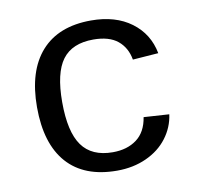

<svg xmlns="http://www.w3.org/2000/svg" viewBox="-66 -609 732 690"><g transform="rotate(-10 300.0 -264.0)"><path d="M63.5 -264.6Q63.5 -396.5 126.5 -467.3Q189.5 -538.1 308.6 -538.1Q397.5 -538.1 455.1 -495.4Q512.7 -452.6 526.4 -380.4L432.6 -373.5Q424.8 -418 393.6 -443.6Q362.3 -469.2 304.7 -469.2Q227.5 -469.2 191.7 -421.4Q155.8 -373.5 155.8 -266.6Q155.8 -158.2 191.7 -108.2Q227.5 -58.1 304.2 -58.1Q356.9 -58.1 391.6 -84Q426.3 -109.9 434.6 -163.1L527.3 -157.2Q521 -110.4 491.9 -72Q462.9 -33.7 415 -12Q367.2 9.8 308.1 9.8Q188.5 9.8 126 -60.5Q63.5 -130.9 63.5 -264.6Z"/></g></svg>

Font: Cousine
Style: Regular
Weight: 400
Monospace: yes
Designer: Steve Matteson
Foundry: Ascender Corporation
Version: Version 1.20